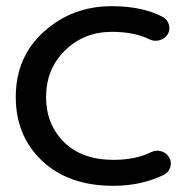

<svg xmlns="http://www.w3.org/2000/svg" viewBox="-20 -578 614 621"><path d="M347 23Q202 23 116.5 -57.5Q31 -138 31 -264Q31 -394 122.5 -476Q214 -558 341 -558Q440 -558 505 -524Q521 -516 526 -499Q531 -482 523 -468Q514 -453 496.5 -448Q479 -443 463 -451Q415 -475 341 -475Q252 -475 190.5 -415Q129 -355 129 -264Q129 -176 187 -118.5Q245 -61 347 -61Q419 -61 469 -86Q485 -94 502.5 -88.5Q520 -83 528 -67Q536 -53 530.5 -36.5Q525 -20 509 -12Q436 23 347 23Z"/></svg>

Font: Hoogli
Style: Bold
Weight: 700
Designer: Anand Singh Naorem
Foundry: Brand New Type
Version: Version 1.00 b007